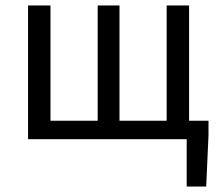

<svg xmlns="http://www.w3.org/2000/svg" viewBox="-20 -506 801 698"><path d="M658.7 172V0H620.6V-67H738V-14.9L729.6 172ZM82 0V-486.1H163.5V-67H335.1V-486.1H414.4V-67H585.9V-486.1H667.4V0Z"/></svg>

Font: Source Sans 3 Variable
Style: Regular
Weight: 200
Designer: Paul D. Hunt
Foundry: Adobe Systems Incorporated
Version: Version 3.026